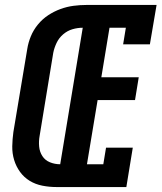

<svg xmlns="http://www.w3.org/2000/svg" viewBox="-20 -755 652 775"><path d="M208 0Q179 0 151 -5.5Q123 -11 100 -25Q77 -39 61 -61Q45 -83 37 -109.5Q29 -136 29.5 -164.5Q30 -193 34 -222L90 -557Q94 -583 104.5 -608.5Q115 -634 133 -656Q151 -678 174.5 -693.5Q198 -709 224 -718.5Q250 -728 276.5 -731.5Q303 -735 329 -735H612L585 -576H477L488 -643H422L389 -443H540L525 -351H374L331 -92H397L408 -159H516L490 0ZM223 -92 314 -643Q293 -643 272.5 -637Q252 -631 235 -616.5Q218 -602 208.5 -582Q199 -562 195 -542L140 -207Q136 -185 138 -163.5Q140 -142 151 -125Q162 -108 181.5 -100Q201 -92 223 -92Z"/></svg>

Font: Iosevka Slab SmBdExObl
Style: Regular
Weight: 600
Width: 7
Italic angle: -9°
Monospace: yes
Designer: Belleve Invis
Foundry: Belleve Invis
Version: Version 11.1.0; ttfautohint (v1.8.3)